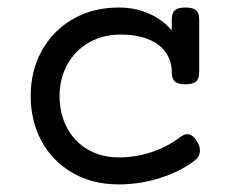

<svg xmlns="http://www.w3.org/2000/svg" viewBox="-20 -482 640 513"><path d="M512.2 -430.2V-288.6Q512.2 -271.5 503.9 -264.2Q495.6 -256.8 475.6 -256.8Q455.6 -256.8 447.3 -264.2Q439 -271.5 439 -288.6Q439 -318.4 423.3 -341.3Q407.7 -364.3 376.7 -377Q345.7 -389.6 302.2 -389.6Q255.4 -389.6 218.3 -368.7Q181.2 -347.7 160.2 -310.1Q139.2 -272.5 139.2 -225.6Q139.2 -178.2 158.9 -140.9Q178.7 -103.5 214.6 -82.5Q250.5 -61.5 297.4 -61.5Q342.3 -61.5 384.5 -75.4Q426.8 -89.4 461.4 -115.7Q471.7 -123.5 480.5 -123.5Q494.6 -123.5 506.8 -103.5Q514.2 -91.3 514.2 -80.1Q514.2 -63 498.5 -51.8Q459.5 -22.5 406.2 -5.9Q353 10.7 297.4 10.7Q227.5 10.7 174.1 -20Q120.6 -50.8 91.3 -104.5Q62 -158.2 62 -225.6Q62 -293 91.8 -346.7Q121.6 -400.4 175 -431.2Q228.5 -461.9 297.4 -461.9Q340.8 -461.9 377.2 -446Q413.6 -430.2 439 -400.9V-430.2Q439 -447.3 447.3 -454.6Q455.6 -461.9 475.6 -461.9Q495.6 -461.9 503.9 -454.6Q512.2 -447.3 512.2 -430.2Z"/></svg>

Font: Courier Prime
Style: Regular
Weight: 400
Designer: Alan Dague-Greene, Quote-Unquote Apps
Foundry: Quote-Unquote Apps
Version: Version 3.018